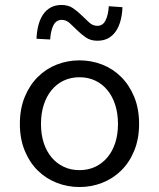

<svg xmlns="http://www.w3.org/2000/svg" viewBox="-20 -741 640 773"><path d="M300 12Q252 12 208.5 -5Q165 -22 132 -54.5Q99 -87 79.5 -134.5Q60 -182 60 -242Q60 -303 79.5 -350.5Q99 -398 132 -431Q165 -464 208.5 -481Q252 -498 300 -498Q348 -498 391.5 -481Q435 -464 468 -431Q501 -398 520.5 -350.5Q540 -303 540 -242Q540 -182 520.5 -134.5Q501 -87 468 -54.5Q435 -22 391.5 -5Q348 12 300 12ZM300 -56Q335 -56 363.5 -69.5Q392 -83 412.5 -107.5Q433 -132 444 -166Q455 -200 455 -242Q455 -284 444 -318.5Q433 -353 412.5 -378Q392 -403 363.5 -416.5Q335 -430 300 -430Q265 -430 236.5 -416.5Q208 -403 187.5 -378Q167 -353 156 -318.5Q145 -284 145 -242Q145 -200 156 -166Q167 -132 187.5 -107.5Q208 -83 236.5 -69.5Q265 -56 300 -56ZM372 -577Q345 -577 326 -590Q307 -603 291 -619Q275 -635 260.5 -648Q246 -661 229 -661Q206 -661 195 -639Q184 -617 182 -582L127 -585Q128 -614 134.5 -639Q141 -664 153 -682Q165 -700 183.5 -710.5Q202 -721 228 -721Q255 -721 274 -708Q293 -695 309 -679Q325 -663 339.5 -650Q354 -637 372 -637Q394 -637 405 -659Q416 -681 418 -716L473 -712Q472 -683 465.5 -658.5Q459 -634 447 -616Q435 -598 416.5 -587.5Q398 -577 372 -577Z"/></svg>

Font: Source Code Pro
Style: Regular
Weight: 400
Monospace: yes
Designer: Paul D. Hunt, Teo Tuominen
Foundry: Adobe Systems Incorporated
Version: Version 2.030;PS 1.000;hotconv 16.6.51;makeotf.lib2.5.65220